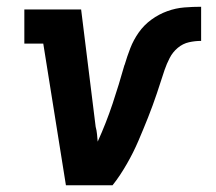

<svg xmlns="http://www.w3.org/2000/svg" viewBox="-20 -548 640 568"><path d="M175 0 108 -419H52V-520H220L263 -173Q266 -162 267 -151Q268 -140 269 -129Q294 -184 313 -241Q332 -298 348 -355L349 -357Q356 -381 365.5 -405.5Q375 -430 390.5 -452Q406 -474 428 -490Q450 -506 475 -515Q500 -524 525.5 -526Q551 -528 575 -528V-427Q557 -427 539 -423Q521 -419 506 -406.5Q491 -394 482 -376.5Q473 -359 467 -341.5Q461 -324 455.5 -306.5Q450 -289 444 -271.5Q438 -254 431.5 -236Q425 -218 418 -200.5Q411 -183 404 -166Q397 -149 389.5 -131.5Q382 -114 373.5 -97Q365 -80 355.5 -63.5Q346 -47 335.5 -31Q325 -15 313 0Z"/></svg>

Font: Iosevka Etoile
Style: Bold Italic
Weight: 700
Italic angle: -9°
Designer: Belleve Invis
Foundry: Belleve Invis
Version: Version 28.1.0; ttfautohint (v1.8.4)